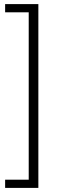

<svg xmlns="http://www.w3.org/2000/svg" viewBox="-20 -755 277 936"><path d="M167 -735V161H5V121H120V-695H5V-735Z"/></svg>

Font: Archivo Condensed Thin
Style: Regular
Weight: 250
Width: 3
Designer: Hector Gatti
Foundry: Omnibus-Type
Version: Version 2.001